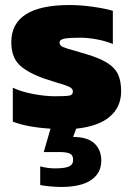

<svg xmlns="http://www.w3.org/2000/svg" viewBox="-20 -504 527 764"><path d="M283 8 271 41Q328 41 355.5 66.5Q383 92 383 135Q383 185 342.5 212.5Q302 240 222 240Q204 240 177.5 237.5Q151 235 140 232V158Q169 166 199 166Q238 166 254.5 158.5Q271 151 271 132Q271 113 257.5 107Q244 101 217 101H154L181 8Q87 2 31 -20V-155Q64 -139 112 -130Q160 -121 197 -121Q241 -121 255.5 -123.5Q270 -126 270 -140Q270 -152 254.5 -159Q239 -166 204 -176L154 -192Q85 -217 55 -248Q25 -279 25 -336Q25 -484 257 -484Q301 -484 350 -477Q399 -470 429 -461V-329Q400 -341 364.5 -347.5Q329 -354 299 -354Q258 -354 237.5 -350.5Q217 -347 217 -334Q217 -323 230.5 -317Q244 -311 278 -302L322 -289Q376 -273 406.5 -254Q437 -235 449.5 -208.5Q462 -182 462 -141Q462 -78 416.5 -39.5Q371 -1 283 8Z"/></svg>

Font: Kanit Bold
Style: Regular
Weight: 700
Designer: Katatrad Team
Foundry: CadsonDemak
Version: Version 1.000